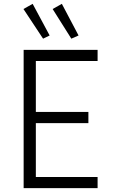

<svg xmlns="http://www.w3.org/2000/svg" viewBox="-20 -979 602 999"><path d="M103 -719.7H487.8V-661.6H166.5V-396.5H439.9V-338.4H166.5V-58.1H487.8V0H103ZM102.1 -932.1 149.9 -959 238.3 -794.4 204.1 -777.8ZM253.9 -932.1 301.8 -959 388.7 -794.4 351.1 -777.8Z"/></svg>

Font: Reddit Mono Light
Style: Regular
Weight: 300
Monospace: yes
Designer: Stephen Hutchings
Foundry: Reddit
Version: Version 1.011